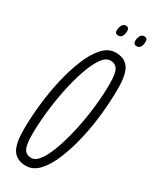

<svg xmlns="http://www.w3.org/2000/svg" viewBox="-221 -905 770 966"><g transform="rotate(30 164.0 -421.5)"><path d="M118 10Q67 10 42.5 -24Q18 -58 18 -144Q18 -213 26.5 -290.5Q35 -368 52 -442Q69 -516 94 -577Q119 -638 152 -674Q185 -710 227 -710Q278 -710 302 -676Q326 -642 326 -556Q326 -487 318 -409.5Q310 -332 293 -258Q276 -184 251 -123Q226 -62 193 -26Q160 10 118 10ZM122 -38Q148 -38 171.5 -72.5Q195 -107 214.5 -164Q234 -221 248.5 -289.5Q263 -358 270.5 -428Q278 -498 278 -557Q278 -618 265 -640Q252 -662 223 -662Q196 -662 172.5 -627.5Q149 -593 129.5 -536Q110 -479 96 -410.5Q82 -342 74.5 -272Q67 -202 67 -143Q67 -82 80 -60Q93 -38 122 -38ZM300 -790Q278 -790 281 -815Q285 -853 310 -853Q331 -853 328 -826Q325 -790 300 -790ZM193 -790Q171 -790 174 -815Q176 -832 183 -842.5Q190 -853 203 -853Q224 -853 221 -826Q218 -790 193 -790Z"/></g></svg>

Font: Georama ExtraCondensed Light
Style: Italic
Weight: 300
Width: 2
Italic angle: -9°
Designer: Jean-Baptiste Levee
Foundry: Production Type
Version: Version 1.000